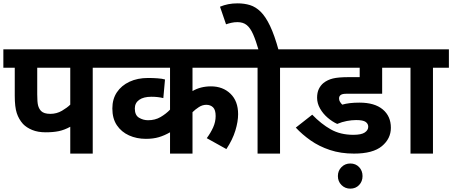

<svg xmlns="http://www.w3.org/2000/svg" viewBox="-20 -916 2697 1145"><path d="M533 -512V0H399V-160Q364 -141 331 -134Q298 -127 252 -127Q206 -127 172 -141Q138 -155 117 -177Q92 -205 80 -241.5Q68 -278 68 -345V-512H0V-622H627V-512ZM399 -512H202V-353Q202 -307 207 -287.5Q212 -268 225 -254Q242 -237 280 -237Q318 -237 349.5 -255.5Q381 -274 399 -292Z M1450 -512H1128V-373Q1176 -401 1238 -401Q1309 -401 1354.5 -357Q1400 -313 1400 -235Q1400 -191 1383.5 -137Q1367 -83 1330 -27L1213 -92Q1236 -123 1251 -156Q1266 -189 1266 -224Q1266 -261 1250.5 -276Q1235 -291 1210 -291Q1187 -291 1165.5 -277Q1144 -263 1128 -247V0H994V-127Q961 -108 927.5 -98Q894 -88 850 -88Q795 -88 749.5 -108.5Q704 -129 677 -169Q650 -209 650 -269Q650 -325 677 -365.5Q704 -406 752 -428.5Q800 -451 863 -451Q891 -451 919.5 -449Q948 -447 964 -442L954 -331Q922 -339 883 -339Q836 -339 810 -320.5Q784 -302 784 -269Q784 -229 809 -214Q834 -199 863 -199Q905 -199 937.5 -218Q970 -237 994 -262V-512H613V-622H1450Z M1650 -512V0H1516V-512H1436V-622H1745V-512ZM1523 -615Q1506 -674 1489.5 -711.5Q1473 -749 1451.5 -766.5Q1430 -784 1396 -784Q1377 -784 1359.5 -780Q1342 -776 1328 -771L1292 -876Q1316 -886 1341.5 -891Q1367 -896 1397 -896Q1437 -896 1471 -885.5Q1505 -875 1534.5 -846Q1564 -817 1590.5 -761.5Q1617 -706 1642 -615Z M2104 -200Q2078 -200 2048.5 -194.5Q2019 -189 1991 -177Q1962 -190 1934 -214Q1906 -238 1888.5 -269Q1871 -300 1871 -333Q1871 -364 1881.5 -385.5Q1892 -407 1909 -421Q1933 -440 1965.5 -448Q1998 -456 2061 -456H2125V-512H1730V-622H2362V-512H2259V-357H2051Q2035 -357 2027 -355.5Q2019 -354 2014 -351Q2002 -344 2002 -329Q2002 -318 2007.5 -309Q2013 -300 2021 -292Q2042 -298 2067 -301Q2092 -304 2124 -304Q2214 -304 2262.5 -263.5Q2311 -223 2311 -154Q2311 -89 2257.5 -44.5Q2204 0 2091 0Q2012 0 1947.5 -21.5Q1883 -43 1832.5 -78.5Q1782 -114 1744 -155L1842 -232Q1895 -177 1952.5 -144.5Q2010 -112 2087 -112Q2135 -112 2155.5 -126Q2176 -140 2176 -160Q2176 -178 2160.5 -189Q2145 -200 2104 -200ZM1995 134Q1995 102 2016.5 80.5Q2038 59 2069 59Q2101 59 2121.5 80.5Q2142 102 2142 134Q2142 166 2121.5 187.5Q2101 209 2069 209Q2038 209 2016.5 187.5Q1995 166 1995 134Z M2562 -512V0H2428V-512H2348V-622H2657V-512Z"/></svg>

Font: Noto Sans Devanagari UI
Style: Bold
Weight: 700
Designer: Jelle Bosma - Monotype Design Team
Foundry: Monotype Imaging Inc.
Version: Version 2.004; ttfautohint (v1.8.4.7-5d5b)